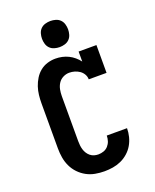

<svg xmlns="http://www.w3.org/2000/svg" viewBox="-175 -1069 950 1175"><g transform="rotate(-20 300.0 -481.0)"><path d="M298 8Q268 8 238 2.5Q208 -3 181.5 -17.5Q155 -32 134 -54Q113 -76 100 -103.5Q87 -131 82 -161Q77 -191 77 -221V-514Q77 -541 80 -568Q83 -595 91.5 -620.5Q100 -646 114.5 -669.5Q129 -693 150 -710Q171 -727 197 -735Q223 -743 250 -743Q272 -743 293 -738.5Q314 -734 333.5 -724.5Q353 -715 369.5 -701Q386 -687 399 -670V-735H515V-554H399Q399 -572 390 -587.5Q381 -603 366.5 -613Q352 -623 335 -628Q318 -633 300 -633Q279 -633 259.5 -623Q240 -613 228.5 -595Q217 -577 213 -556Q209 -535 209 -514V-221Q209 -207 210.5 -193Q212 -179 216 -165.5Q220 -152 227.5 -140Q235 -128 246 -119Q257 -110 270.5 -106Q284 -102 298 -102Q316 -102 333 -108Q350 -114 362 -127.5Q374 -141 379.5 -158Q385 -175 385 -193H517Q517 -165 510 -137.5Q503 -110 489 -86Q475 -62 453.5 -43Q432 -24 406.5 -12.5Q381 -1 353.5 3.5Q326 8 298 8ZM300 -800Q283 -800 266 -805Q249 -810 237 -822Q225 -834 220 -851Q215 -868 215 -885Q215 -902 220 -919Q225 -936 237 -948Q249 -960 266 -965Q283 -970 300 -970Q317 -970 334 -965Q351 -960 363 -948Q375 -936 380 -919Q385 -902 385 -885Q385 -868 380 -851Q375 -834 363 -822Q351 -810 334 -805Q317 -800 300 -800Z"/></g></svg>

Font: Iosevka Etoile Extrabold
Style: Regular
Weight: 800
Designer: Belleve Invis
Foundry: Belleve Invis
Version: Version 22.1.2; ttfautohint (v1.8.4)